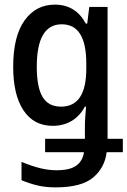

<svg xmlns="http://www.w3.org/2000/svg" viewBox="-20 -570 551 830"><path d="M220 240Q178 240 143.5 232Q109 224 73 209V130Q120 149 155.5 157.5Q191 166 225 166Q281 166 309 146.5Q337 127 343 88H175V30H347V-24Q347 -41 348.5 -63Q350 -85 352 -109H347Q324 -67 288.5 -46.5Q253 -26 208 -26Q126 -26 81.5 -93Q37 -160 37 -281Q37 -413 86 -481.5Q135 -550 217 -550Q307 -550 351 -468H357L366 -540H445V30H511V88H441Q433 155 382.5 197.5Q332 240 220 240ZM244 -109Q353 -109 353 -273V-296Q353 -465 247 -465Q139 -465 139 -282Q139 -193 164 -151Q189 -109 244 -109Z"/></svg>

Font: Noto Sans Mono ExtraCondensed Medium
Style: Regular
Weight: 500
Width: 2
Designer: Monotype Design Team
Foundry: Monotype Imaging Inc.
Version: Version 2.014